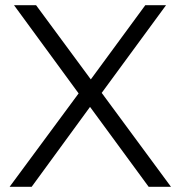

<svg xmlns="http://www.w3.org/2000/svg" viewBox="-20 -720 696 740"><path d="M639 0H553L327 -308L102 0H17L283 -360L34 -700H119L330 -414L540 -700H620L372 -362Z"/></svg>

Font: Montserrat Alternates
Style: Regular
Weight: 400
Designer: Julieta Ulanovsky
Foundry: Julieta Ulanovsky
Version: Version 7.200;PS 007.200;hotconv 1.0.88;makeotf.lib2.5.64775